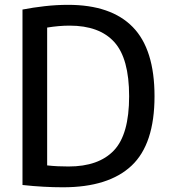

<svg xmlns="http://www.w3.org/2000/svg" viewBox="-20 -768 704 794"><path d="M240.5 6.5Q201 6.5 159.8 4.2Q118.5 2 73 -3V-728.5Q116.5 -737 165 -742.5Q213.5 -748 261.5 -748Q439.5 -748 529.2 -656Q619 -564 619 -370Q619 -172 524 -82.8Q429 6.5 240.5 6.5ZM263.5 -79.5Q388 -79.5 451 -145.8Q514 -212 514 -370Q514 -526.5 452.5 -594.2Q391 -662 268 -662Q224 -662 175 -654V-84Q198 -81.5 219.2 -80.5Q240.5 -79.5 263.5 -79.5Z"/></svg>

Font: Encode Sans SemiCondensed SemiCondensed Medium
Style: Regular
Weight: 500
Width: 4
Designer: Multiple Designers
Foundry: Impallari Type
Version: Version 3.000; ttfautohint (v1.8.3) -l 8 -r 50 -G 200 -x 14 